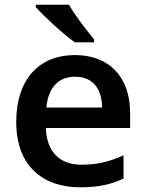

<svg xmlns="http://www.w3.org/2000/svg" viewBox="-20 -786 620 816"><path d="M273 -766H132V-756C164 -719 249 -641 298 -606H380V-619C348 -656 299 -721 273 -766ZM298 -552C149 -552 49 -452 49 -267C49 -82 161 10 320 10C399 10 451 -2 505 -27V-126C446 -99 395 -86 326 -86C232 -86 178 -143 175 -242H533V-306C533 -460 443 -552 298 -552ZM299 -460C377 -460 413 -406 414 -329H177C185 -415 230 -460 299 -460Z"/></svg>

Font: Noto Sans New Tai Lue Semibold
Style: Regular
Weight: 600
Designer: Monotype Design Team
Foundry: Monotype Imaging Inc.
Version: Version 2.004